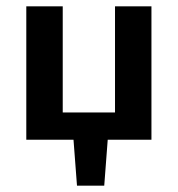

<svg xmlns="http://www.w3.org/2000/svg" viewBox="-20 -441 561 606"><path d="M458 -421V0H320L309 145H223L212 0H63V-421H178V-86H343V-421Z"/></svg>

Font: Ysabeau Infant
Style: Bold
Weight: 700
Designer: Christian Thalmann (Catharsis Fonts)
Version: Version 0.003